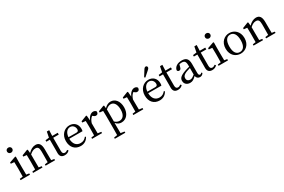

<svg xmlns="http://www.w3.org/2000/svg" viewBox="161 -2503 6559 4440"><g transform="rotate(-30 3440.5 -283.5)"><path d="M168 -659C206 -659 238 -688 238 -727C238 -767 206 -794 168 -794C128 -794 97 -767 97 -727C97 -688 128 -659 168 -659ZM216 -46C215 -102 214 -179 214 -230V-377L216 -523L201 -533L33 -474V-441L122 -433C124 -385 125 -349 125 -288V-230C125 -179 124 -102 123 -46L39 -34V0H291V-34Z M883 -46C882 -101 881 -177 881 -230V-335C881 -476 834 -534 741 -534C673 -534 600 -495 544 -433L535 -523L520 -533L366 -473V-440L453 -431C455 -387 456 -349 456 -287V-230C456 -179 455 -102 454 -46L373 -34V0H625V-34L549 -46C548 -102 547 -179 547 -230V-392C604 -444 651 -465 700 -465C764 -465 791 -431 791 -332V-230C791 -177 790 -101 789 -46L708 -34V0H960V-34Z M1321 -67C1292 -46 1272 -36 1246 -36C1207 -36 1183 -60 1183 -118V-471H1331V-519H1184L1190 -670H1127L1098 -522L1000 -510V-471H1093V-205C1093 -164 1092 -140 1092 -114C1092 -26 1138 14 1216 14C1272 14 1315 -7 1343 -42Z M1494 -306C1505 -436 1576 -492 1643 -492C1714 -492 1764 -433 1764 -365C1764 -329 1753 -304 1705 -304ZM1845 -264C1850 -279 1853 -300 1853 -325C1853 -454 1766 -534 1648 -534C1513 -534 1397 -425 1397 -256C1397 -85 1497 14 1644 14C1741 14 1811 -34 1851 -111L1829 -126C1790 -79 1747 -47 1675 -47C1568 -47 1495 -120 1493 -265Z M2110 -523 2095 -533 1941 -473V-440L2028 -431C2030 -387 2031 -349 2031 -287V-230C2031 -179 2030 -101 2029 -46L1949 -34V0H2215V-34L2124 -47C2123 -103 2122 -179 2122 -230V-316C2143 -383 2172 -428 2217 -461L2230 -449C2251 -430 2272 -418 2298 -418C2342 -418 2360 -447 2360 -493C2347 -519 2315 -534 2281 -534C2220 -534 2157 -481 2121 -391Z M2586 -419C2645 -469 2686 -479 2720 -479C2803 -479 2861 -402 2861 -255C2861 -104 2793 -42 2709 -42C2667 -42 2628 -57 2586 -96ZM2574 -523 2559 -533 2405 -473V-440L2493 -431C2495 -387 2496 -348 2496 -287V31C2496 90 2495 153 2494 215L2405 229V262H2685V229L2585 214C2584 152 2583 88 2583 28V-59C2630 -2 2682 14 2732 14C2860 14 2956 -93 2956 -263C2956 -431 2865 -534 2748 -534C2690 -534 2633 -510 2581 -453Z M3211 -523 3196 -533 3042 -473V-440L3129 -431C3131 -387 3132 -349 3132 -287V-230C3132 -179 3131 -101 3130 -46L3050 -34V0H3316V-34L3225 -47C3224 -103 3223 -179 3223 -230V-316C3244 -383 3273 -428 3318 -461L3331 -449C3352 -430 3373 -418 3399 -418C3443 -418 3461 -447 3461 -493C3448 -519 3416 -534 3382 -534C3321 -534 3258 -481 3222 -391Z M3725 -612C3769 -652 3812 -689 3858 -729C3890 -756 3896 -773 3896 -788C3896 -816 3877 -829 3857 -829C3837 -829 3819 -817 3798 -783C3764 -730 3733 -680 3702 -630ZM3601 -306C3612 -436 3683 -492 3750 -492C3821 -492 3871 -433 3871 -365C3871 -329 3860 -304 3812 -304ZM3952 -264C3957 -279 3960 -300 3960 -325C3960 -454 3873 -534 3755 -534C3620 -534 3504 -425 3504 -256C3504 -85 3604 14 3751 14C3848 14 3918 -34 3958 -111L3936 -126C3897 -79 3854 -47 3782 -47C3675 -47 3602 -120 3600 -265Z M4343 -67C4314 -46 4294 -36 4268 -36C4229 -36 4205 -60 4205 -118V-471H4353V-519H4206L4212 -670H4149L4120 -522L4022 -510V-471H4115V-205C4115 -164 4114 -140 4114 -114C4114 -26 4160 14 4238 14C4294 14 4337 -7 4365 -42Z M4727 -114C4666 -66 4641 -50 4602 -50C4551 -50 4513 -76 4513 -135C4513 -175 4530 -218 4626 -255C4650 -264 4688 -277 4727 -288ZM4901 -65C4887 -48 4875 -38 4857 -38C4832 -38 4817 -56 4817 -108V-346C4817 -482 4762 -534 4647 -534C4534 -534 4454 -483 4435 -399C4438 -372 4454 -357 4484 -357C4512 -357 4530 -374 4539 -408L4560 -483C4583 -489 4603 -492 4622 -492C4696 -492 4727 -464 4727 -356V-322C4683 -312 4636 -299 4601 -286C4458 -235 4420 -187 4420 -120C4420 -32 4485 14 4565 14C4631 14 4669 -15 4729 -74C4738 -21 4773 12 4827 12C4865 12 4896 -3 4921 -44Z M5260 -67C5231 -46 5211 -36 5185 -36C5146 -36 5122 -60 5122 -118V-471H5270V-519H5123L5129 -670H5066L5037 -522L4939 -510V-471H5032V-205C5032 -164 5031 -140 5031 -114C5031 -26 5077 14 5155 14C5211 14 5254 -7 5282 -42Z M5455 -659C5493 -659 5525 -688 5525 -727C5525 -767 5493 -794 5455 -794C5415 -794 5384 -767 5384 -727C5384 -688 5415 -659 5455 -659ZM5503 -46C5502 -102 5501 -179 5501 -230V-377L5503 -523L5488 -533L5320 -474V-441L5409 -433C5411 -385 5412 -349 5412 -288V-230C5412 -179 5411 -102 5410 -46L5326 -34V0H5578V-34Z M5916 14C6044 14 6168 -77 6168 -258C6168 -440 6043 -534 5916 -534C5788 -534 5665 -439 5665 -258C5665 -78 5787 14 5916 14ZM5916 -28C5820 -28 5765 -107 5765 -258C5765 -410 5820 -492 5916 -492C6011 -492 6067 -410 6067 -258C6067 -107 6011 -28 5916 -28Z M6771 -46C6770 -101 6769 -177 6769 -230V-335C6769 -476 6722 -534 6629 -534C6561 -534 6488 -495 6432 -433L6423 -523L6408 -533L6254 -473V-440L6341 -431C6343 -387 6344 -349 6344 -287V-230C6344 -179 6343 -102 6342 -46L6261 -34V0H6513V-34L6437 -46C6436 -102 6435 -179 6435 -230V-392C6492 -444 6539 -465 6588 -465C6652 -465 6679 -431 6679 -332V-230C6679 -177 6678 -101 6677 -46L6596 -34V0H6848V-34Z"/></g></svg>

Font: Noto Serif CJK JP Medium
Style: Regular
Weight: 500
Designer: Ryoko NISHIZUKA 西塚涼子 (kana & ideographs); Frank Grießhammer (Latin, Greek & Cyrillic); Wenlong ZHANG 张文龙 (bopomofo); San
Foundry: Adobe Systems Incorporated
Version: Version 1.000;PS 1;hotconv 16.6.53;makeotf.lib2.5.65590